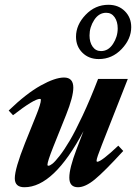

<svg xmlns="http://www.w3.org/2000/svg" viewBox="-20 -767 565 798"><path d="M390.6 -521.5Q349.1 -521.5 322.5 -547.9Q295.9 -574.2 295.9 -614.3Q295.9 -663.6 335.7 -705.3Q375.5 -747.1 430.7 -747.1Q472.2 -747.1 498.8 -720.7Q525.4 -694.3 525.4 -654.3Q525.4 -605 485.6 -563.2Q445.8 -521.5 390.6 -521.5ZM399.9 -554.7Q430.2 -554.7 449.7 -584.5Q469.2 -614.3 469.2 -648.9Q469.2 -677.2 456.3 -695.6Q443.4 -713.9 421.4 -713.9Q391.1 -713.9 371.6 -684.1Q352.1 -654.3 352.1 -619.6Q352.1 -591.3 365 -573Q377.9 -554.7 399.9 -554.7ZM81.5 11.2Q41.5 11.2 41.5 -25.9Q41.5 -65.4 84 -172.4L130.4 -287.6Q149.9 -335.9 149.9 -351.6Q149.9 -356 146 -356Q121.6 -356 34.2 -288.1L16.1 -307.6Q88.9 -377.9 148.9 -411.4Q209 -444.8 246.1 -444.8Q284.7 -444.8 284.7 -402.8Q284.7 -364.7 254.9 -290L200.7 -154.8Q177.2 -95.2 177.2 -82Q177.2 -78.1 181.2 -78.1Q187 -78.1 197.8 -86.4Q208.5 -94.7 227.8 -119.4Q247.1 -144 269.5 -181.9Q292 -219.7 323.5 -286.9Q355 -354 387.7 -439H511.2L403.8 -166Q381.3 -109.4 381.3 -99.1Q381.3 -94.7 384.3 -94.7Q400.9 -94.7 471.7 -161.6L492.2 -139.6Q413.6 -53.7 374 -21.2Q334.5 11.2 304.2 11.2Q268.1 11.2 268.1 -28.8Q268.1 -67.9 297.9 -146L327.1 -222.2Q203.6 11.2 81.5 11.2Z"/></svg>

Font: Elstob Grade
Style: Italic
Weight: 400
Italic angle: -20°
Designer: Peter S. Baker
Version: Version 1.015